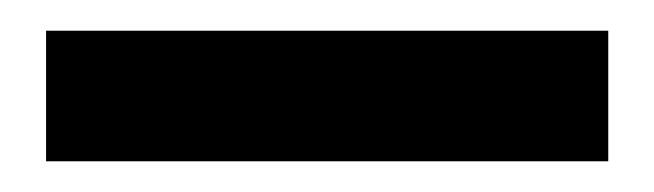

<svg xmlns="http://www.w3.org/2000/svg" viewBox="-20 -740 426 125"><path d="M376 -720V-635H10V-720Z"/></svg>

Font: IBM-Poppins
Style: Poppins-Medium
Weight: 500
Designer: Mike Abbink, Paul van der Laan, Pieter van Rosmalen, Ben Mitchell, Mark Frömberg
Foundry: Bold Monday
Version: Version 1.1